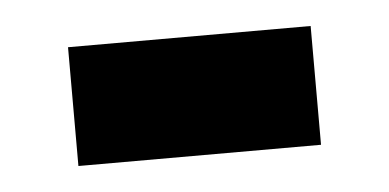

<svg xmlns="http://www.w3.org/2000/svg" viewBox="-26 -365 385 190"><g transform="rotate(-5 166.5 -270.0)"><path d="M46 -211V-329H287V-211Z"/></g></svg>

Font: Archivo VF Beta
Style: Regular
Weight: 400
Designer: Hector Gatti
Foundry: Omnibus-Type
Version: Version 1.002